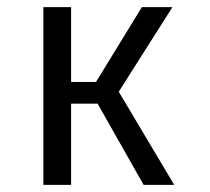

<svg xmlns="http://www.w3.org/2000/svg" viewBox="-20 -520 590 540"><path d="M102 0V-500H180V-289.5H250L379 -500H465L314 -262L470 0H384L254.5 -228.5H180V0Z"/></svg>

Font: Trispace SemiCondensed Light
Style: Regular
Weight: 300
Width: 4
Designer: Tyler Finck
Foundry: Etcetera Type Company
Version: Version 1.210; ttfautohint (v1.8.3)